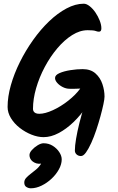

<svg xmlns="http://www.w3.org/2000/svg" viewBox="-20 -760 637 1036"><path d="M202 123Q188 125 176.5 121.5Q165 118 156.5 111.5Q148 105 143.5 96Q139 87 139 77Q139 64 152 49.5Q165 35 183 24Q201 13 215 13Q243 13 265 27Q287 41 300 61Q313 81 313 100Q313 126 298 153.5Q283 181 258.5 204Q234 227 204.5 241.5Q175 256 146 256Q134 256 122.5 249Q111 242 111 225Q111 211 121 200Q131 189 145.5 178Q160 167 175.5 154Q191 141 202 123ZM432 -740Q447 -740 464 -726.5Q481 -713 495 -692.5Q509 -672 518 -649Q527 -626 527 -607Q527 -589 514 -589Q506 -589 495.5 -593Q485 -597 453 -597Q411 -597 369 -570.5Q327 -544 289 -499Q251 -454 221.5 -398.5Q192 -343 175 -284.5Q158 -226 158 -172Q158 -165 161.5 -159Q165 -153 172.5 -149.5Q180 -146 192 -146Q223 -146 265.5 -165.5Q308 -185 348 -216.5Q388 -248 413 -282Q397 -281 383 -281Q369 -281 356 -281Q337 -281 319 -290Q301 -299 289 -312.5Q277 -326 277 -339Q277 -355 301 -365.5Q325 -376 360 -381.5Q395 -387 426 -387Q469 -387 495 -364Q521 -341 532.5 -306.5Q544 -272 544 -239Q544 -226 538 -197.5Q532 -169 522 -132.5Q512 -96 499.5 -58.5Q487 -21 472.5 11Q458 43 444 62.5Q430 82 417 82Q403 82 393.5 73.5Q384 65 384 52Q384 27 390.5 -11.5Q397 -50 408.5 -96.5Q420 -143 436 -192L446 -184Q415 -138 376.5 -101Q338 -64 296.5 -42Q255 -20 215 -20Q184 -20 150 -33.5Q116 -47 86.5 -70Q57 -93 39 -122.5Q21 -152 21 -183Q21 -238 38.5 -300Q56 -362 87 -424.5Q118 -487 158.5 -544Q199 -601 245 -645Q291 -689 339 -714.5Q387 -740 432 -740Z"/></svg>

Font: Kalam Variable Light
Style: Regular
Weight: 300
Designer: Lipi Raval, Jonny Pinhorn
Foundry: Indian Type Foundry
Version: Version 3.000